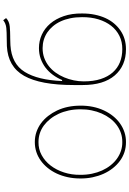

<svg xmlns="http://www.w3.org/2000/svg" viewBox="175 -965 801 1191"><g transform="rotate(-90 575.5 -369.5)"><path d="M63.6 0ZM289.8 11.4Q257.1 11.7 227.5 2Q197.8 -7.8 172.8 -26.3Q147.7 -44.7 127.3 -70.7Q106.9 -96.6 92.9 -128Q78.8 -159.4 71.2 -195.8Q63.6 -232.2 63.9 -271.3Q63.9 -313.6 72.1 -350.7Q80.3 -387.8 94.8 -418.7Q109.4 -449.6 129.6 -474.4Q149.9 -499.3 174.4 -517Q225.9 -554 289.8 -554Q323.5 -554 353 -543.7Q382.5 -533.4 407.1 -515.1Q431.8 -496.8 451.7 -471.2Q471.6 -445.7 485.8 -415.5Q515.6 -351.6 515.6 -271.3Q516 -230.1 508.2 -193.2Q500.4 -156.2 485.6 -124.8Q470.9 -93.4 450.3 -68Q429.7 -42.6 404.3 -24.9Q378.9 -7.1 350 2.3Q321 11.7 289.8 11.4ZM289.8 -11.4Q319.2 -11 345.9 -20.1Q372.5 -29.1 395.2 -46Q418 -62.9 436.1 -86.6Q454.2 -110.4 467 -139.6Q479.8 -168.7 486.5 -202.1Q493.3 -235.4 492.9 -271.3Q492.9 -310 485.6 -343.9Q478.3 -377.8 465 -406.4Q451.7 -435 433.4 -457.9Q415.1 -480.8 393.5 -497.2Q347.7 -531.2 289.8 -531.2Q246.1 -532 208.8 -511.7Q171.5 -491.5 144.2 -456.1Q116.8 -420.8 101.4 -373.2Q85.9 -325.6 86.6 -271.3Q86.3 -233.7 93.4 -199.6Q100.5 -165.5 113.6 -136.5Q126.8 -107.6 145.4 -84.2Q164.1 -60.7 186.6 -44.6Q209.2 -28.4 235.3 -19.7Q261.4 -11 289.8 -11.4Z M865.8 11.4Q763.1 11.4 703.1 -58.2Q643.5 -127.8 643.5 -257.1V-312.5Q643.5 -519.5 700.6 -620.4Q757.5 -720.9 884.9 -727.3Q910.5 -728.3 933.9 -728.3Q951.3 -728.3 967 -728.9Q982.6 -729.4 996.8 -730.8Q1025.9 -733.7 1045.5 -750L1058.9 -732.2Q1039.4 -712.7 1006.4 -709.5Q990.1 -708.1 974.8 -707.4Q959.5 -706.7 944.6 -706.7H937.9Q926.1 -706.3 914.4 -706.1Q902.7 -706 890.6 -705.3Q775.2 -698.2 724.8 -616.5Q674.4 -535.2 668.3 -384.9H674.7Q687.5 -415.8 706.9 -442.1Q726.2 -468.4 751.2 -487.6Q776.3 -506.7 806.8 -517.6Q837.4 -528.4 872.9 -528.4Q916.5 -528.4 955.8 -510.7Q995 -492.9 1024.5 -458.5Q1054 -424 1071 -374.3Q1088.1 -324.6 1087.4 -260.7Q1087.4 -218 1079.9 -181.8Q1072.4 -145.6 1058.8 -115.8Q1045.1 -85.9 1025.6 -62.7Q1006 -39.4 982.2 -23.1Q932.5 11.4 865.8 11.4ZM865.8 -11.4Q911.2 -11 948.2 -29.1Q985.1 -47.2 1011 -80.3Q1036.9 -113.3 1051 -159.3Q1065 -205.3 1064.6 -260.7Q1064.6 -300.4 1057.7 -333.8Q1050.8 -367.2 1038.2 -394.2Q1025.6 -421.2 1008.3 -441.6Q991.1 -462 970.5 -476.2Q926.5 -505.7 872.2 -505.7Q839.8 -505.7 812 -495.6Q784.1 -485.4 761.2 -467.5Q738.3 -449.6 720.7 -425.1Q703.1 -400.6 691.1 -372Q679 -343.4 672.6 -312.3Q666.2 -281.2 666.2 -250Q666.2 -190 680.8 -145.2Q695.3 -100.5 721.8 -70.7Q748.2 -40.8 784.8 -26.1Q821.4 -11.4 865.8 -11.4Z"/></g></svg>

Font: Linik Sans Thin
Style: Regular
Weight: 100
Designer: Fonts by Rasmus Andersson / Changes by Cristiano Sobral with parts from Marc Monis
Foundry: rsms
Version: Version 3.020; ttfautohint (v1.6)